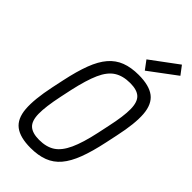

<svg xmlns="http://www.w3.org/2000/svg" viewBox="-319 -1142 1240 1240"><g transform="rotate(45 300.5 -522.0)"><path d="M239 14Q143 14 94.5 -23Q46 -60 39.5 -142.5Q33 -225 62 -363L79 -443Q101 -547 128 -618Q155 -689 192 -732Q229 -775 280 -794.5Q331 -814 400 -814Q496 -814 544.5 -777Q593 -740 599.5 -657.5Q606 -575 576 -437L559 -357Q537 -253 510 -182Q483 -111 446.5 -68Q410 -25 359 -5.5Q308 14 239 14ZM241 -62Q307 -62 350 -90Q393 -118 423.5 -184.5Q454 -251 478 -363L495 -443Q520 -557 519 -621Q518 -685 489 -711.5Q460 -738 398 -738Q332 -738 288 -710Q244 -682 214.5 -616Q185 -550 160 -437L143 -357Q119 -243 120 -179Q121 -115 150.5 -88.5Q180 -62 241 -62ZM408 -861 364 -920 550 -1058 594 -1000Z"/></g></svg>

Font: Victor Mono Thin Medium
Style: Italic
Weight: 500
Italic angle: -12°
Monospace: yes
Version: Version 1.561;gftools[0.9.30]